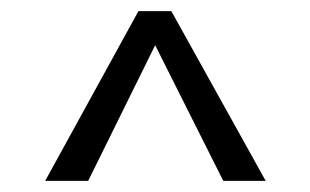

<svg xmlns="http://www.w3.org/2000/svg" viewBox="-20 -740 556 344"><path d="M456 -416H380L258 -659L138 -416H61L228 -720H287Z"/></svg>

Font: Mukta Malar
Style: Regular
Weight: 400
Designer: Aadarsh Rajan, Girish Dalvi, Yashodeep Gholap
Foundry: Ek Type
Version: Version 2.538;PS 1.000;hotconv 16.6.51;makeotf.lib2.5.65220;